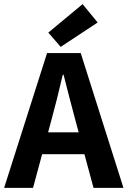

<svg xmlns="http://www.w3.org/2000/svg" viewBox="-25 -910 618 930"><path d="M448 -801 269 -683 209 -752 375 -890ZM428 0 384 -163H179L135 0H-5L203 -653H366L573 0ZM208 -269H356L338 -336Q327 -376 306 -457.5Q285 -539 283 -548H279Q249 -419 226 -336Z"/></svg>

Font: Assistant
Style: Bold
Weight: 700
Designer: Hebrew By Ben Nathan, Latin by Paul Hunt
Version: Version 2.001;PS 002.001;hotconv 1.0.88;makeotf.lib2.5.64775